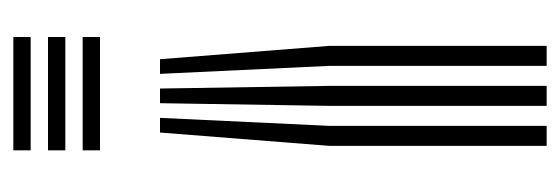

<svg xmlns="http://www.w3.org/2000/svg" viewBox="-296 -344 840 288"><g transform="rotate(-90 124.0 -200.0)"><path d="M157.2 -380H179.2L199.2 -126V200H169.2V-126ZM69.2 -380H91.2L79.2 -126V200H49.2V-126ZM113.2 -380H135.2L139.2 -126V200H109.2V-126ZM42.5 -600H212.5V-574H42.5ZM42.5 -496H212.5V-470H42.5ZM42.5 -548H212.5V-522H42.5Z"/></g></svg>

Font: Big Shoulders Inline Text Thin Black
Style: Regular
Weight: 900
Version: Version 2.002